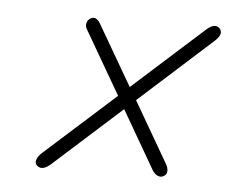

<svg xmlns="http://www.w3.org/2000/svg" viewBox="-37 -565 543 452"><g transform="rotate(5 234.5 -339.5)"><path d="M64.5 -160.5Q59.5 -166 62.5 -174.2Q65.5 -182.5 74.5 -190.5L241 -340L154 -490Q150 -497 151.8 -504.2Q153.5 -511.5 160 -515.5Q173.5 -523.5 184 -505L266.5 -363L434.5 -514Q453 -530 464 -520Q477 -508 457 -489.5L284 -333.5L367.5 -189.5Q372 -182 372 -174Q372 -166 365.5 -162Q358.5 -157 350.5 -160.5Q342.5 -164 337 -173.5L258 -310L98 -166Q77 -147.5 64.5 -160.5Z"/></g></svg>

Font: Fraunces 9pt S100 Thin
Style: Italic
Weight: 100
Italic angle: -16°
Version: Version 1.000; ttfautohint (v1.8.3)